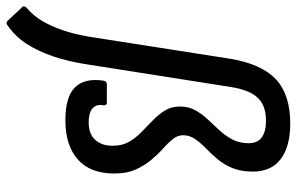

<svg xmlns="http://www.w3.org/2000/svg" viewBox="-232 -550 930 602"><g transform="rotate(90 233.0 -249.0)"><path d="M-3 192 -45 147Q-49 144 -48 140Q-47 136 -43 132Q-19 112 -2.5 84Q14 56 26.5 20Q39 -16 47 -63L116 -504Q132 -603 180 -648.5Q228 -694 319 -694Q392 -694 431 -664Q470 -634 470 -577Q470 -540 459 -513Q448 -486 430.5 -465.5Q413 -445 396 -428.5Q379 -412 367.5 -395Q356 -378 356 -358Q356 -341 368 -326Q380 -311 398 -295Q416 -279 433.5 -258Q451 -237 463.5 -209.5Q476 -182 476 -142Q476 -67 432 -28Q388 11 309 11Q235 11 205.5 -19.5Q176 -50 185 -109Q187 -119 197 -119H254Q263 -119 262 -108Q258 -86 272 -74Q286 -62 315 -62Q352 -62 370.5 -82.5Q389 -103 389 -137Q389 -167 377 -188Q365 -209 346.5 -227Q328 -245 309.5 -263Q291 -281 278.5 -301Q266 -321 266 -349Q266 -375 277.5 -396Q289 -417 306.5 -435.5Q324 -454 341 -472.5Q358 -491 369.5 -513Q381 -535 381 -564Q381 -591 363 -604.5Q345 -618 310 -618Q263 -618 238.5 -592Q214 -566 205 -509L134 -58Q125 1 109 48.5Q93 96 69.5 132.5Q46 169 9 194Q3 198 -3 192Z"/></g></svg>

Font: Sofia Sans Semi Condensed Medium
Style: Italic
Weight: 500
Italic angle: -9°
Version: Version 4.100